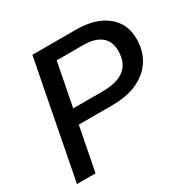

<svg xmlns="http://www.w3.org/2000/svg" viewBox="-155 -836 976 984"><g transform="rotate(-30 333.5 -344.0)"><path d="M415.5 -688Q530.8 -688 596.9 -636Q663.1 -584 663.1 -492.7Q663.1 -420.9 629.4 -368.4Q595.7 -315.9 533.7 -287.6Q471.7 -259.3 386.2 -259.3H187L136.2 0H26.4L159.7 -688ZM203.6 -345.7H376.5Q463.9 -345.7 507.6 -380.4Q551.3 -415 551.3 -487.3Q551.3 -542.5 515.1 -571.8Q479 -601.1 409.7 -601.1H253.4Z"/></g></svg>

Font: Arimo Medium
Style: Italic
Weight: 500
Italic angle: -12°
Designer: Steve Matteson
Foundry: Monotype Imaging Inc.
Version: Version 1.33